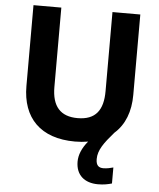

<svg xmlns="http://www.w3.org/2000/svg" viewBox="-61 -766 870 1051"><g transform="rotate(5 373.5 -241.0)"><path d="M498 95C498 46 528 5 582 -57C639 -107 667 -181 667 -272V-714H514V-279C514 -175 473 -119 374 -119C280 -119 233 -171 233 -278V-714H80V-270C80 -95 181 10 371 10C396 10 420 8 443 4C411 42 395 81 395 118C395 192 443 232 517 232C549 232 572 227 593 221V133C580 137 558 142 539 142C514 142 498 131 498 95Z"/></g></svg>

Font: Noto Sans Canadian Aboriginal
Style: Bold
Weight: 700
Designer: Monotype Design Team, Typotheque's Kevin King
Foundry: Monotype Imaging Inc.
Version: Version 2.004